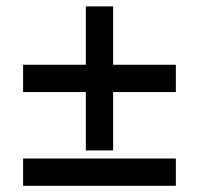

<svg xmlns="http://www.w3.org/2000/svg" viewBox="-20 -607 626 604"><path d="M250 -586.9H335.9V-403.3H533.2V-317.4H335.9V-133.8H250V-317.4H52.7V-403.3H250ZM52.7 -108.4H533.2V-22.5H52.7Z"/></svg>

Font: Thabit-Bold
Style: Bold
Weight: 700
Designer: Regenerated by Nadim Shaikli
Foundry: MAK Alagha
Version: 0.01